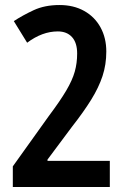

<svg xmlns="http://www.w3.org/2000/svg" viewBox="-20 -744 494 764"><path d="M31 0V-82L174 -282Q219 -342 243.5 -383.5Q268 -425 277.5 -459Q287 -493 287 -531Q287 -574 266.5 -596.5Q246 -619 210 -619Q148 -619 88 -574L35 -660Q70 -683 114 -703.5Q158 -724 217 -724Q273 -724 315 -700.5Q357 -677 380 -635Q403 -593 403 -539Q403 -487 388 -441.5Q373 -396 343 -347.5Q313 -299 266 -239L169 -109V-104H417V0Z"/></svg>

Font: Noto Sans Malayalam ExtraCondensed SemiBold
Style: Regular
Weight: 600
Width: 2
Designer: Jelle Bosma - Monotype Design Team
Foundry: Monotype Imaging Inc.
Version: Version 2.104; ttfautohint (v1.8.4.7-5d5b)